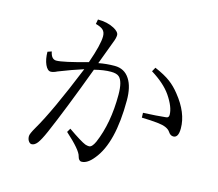

<svg xmlns="http://www.w3.org/2000/svg" viewBox="-110 -920 1220 1073"><g transform="rotate(15 500.0 -384.0)"><path d="M341.8 -537.1Q380.9 -648.4 380.9 -696.3Q380.9 -721.7 366.2 -734.4Q353.5 -745.6 324.2 -753.4L329.1 -780.3Q384.3 -780.3 423.3 -759.3Q455.1 -742.2 455.1 -723.1Q455.1 -705.6 442.9 -676.3Q424.8 -629.4 394 -545.4Q440.4 -554.2 486.8 -554.2Q543.9 -554.2 573.7 -507.3Q602.1 -463.9 602.1 -385.3Q602.1 -139.2 515.1 -33.7Q479.5 11.2 445.8 11.2Q429.2 11.2 422.9 -13.7Q416 -47.4 325.2 -128.9L337.9 -150.9Q415.5 -97.2 441.9 -86.9Q453.6 -83 463.9 -83Q481 -83 497.1 -118.2Q548.8 -238.3 548.8 -402.8Q548.8 -481.4 522.5 -504.4Q508.3 -517.1 475.1 -517.1Q434.1 -517.1 379.9 -503.4Q284.2 -247.1 221.2 -102.1Q198.7 -50.8 183.6 -31.2Q168 -11.2 150.9 -11.2Q141.6 -11.2 133.8 -21.5Q125 -32.7 125 -51.3Q125 -64.5 147.9 -104Q217.3 -221.7 327.1 -492.2Q259.8 -470.7 186 -441.4Q164.1 -430.2 148.9 -430.2Q130.4 -430.2 116.7 -460Q103.5 -489.3 103 -533.2L126 -541Q134.3 -498 163.1 -498Q201.7 -498 341.8 -537.1ZM707 -341.8Q785.2 -345.2 838.9 -351.1Q854 -352.5 854 -369.1Q854 -414.1 811 -477.1Q773.4 -531.2 695.8 -579.1L709 -603Q766.6 -578.6 800.3 -553.2Q831.1 -530.3 858.9 -495.1Q934.1 -402.3 934.1 -312Q934.1 -257.8 904.3 -257.8Q887.2 -257.8 875 -276.9Q857.9 -302.2 804.2 -308.1Q760.3 -313 708 -314Z"/></g></svg>

Font: I.Ming
Style: Regular
Weight: 400
Designer: Ichiten Fonts Project
Version: Version 5.10 Mar 24, 2018